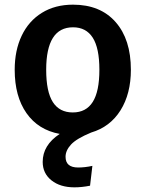

<svg xmlns="http://www.w3.org/2000/svg" viewBox="-20 -564 624 823"><path d="M261 108Q261 154 315 154Q344 154 376 147L366 232Q331 239 299 239Q238 239 200.5 209Q163 179 163 130Q163 58 236 10Q144 -7 93.5 -79Q43 -151 43 -265Q43 -348 73 -411Q103 -474 159.5 -509Q216 -544 293 -544Q410 -544 475.5 -469.5Q541 -395 541 -265Q541 -162 496.5 -91Q452 -20 371 4Q308 30 284.5 55.5Q261 81 261 108ZM292 -82Q349 -82 377.5 -127Q406 -172 406 -265Q406 -358 377.5 -402.5Q349 -447 293 -447Q178 -447 178 -265Q178 -171 206.5 -126.5Q235 -82 292 -82Z"/></svg>

Font: Fira Sans Medium
Style: Regular
Weight: 500
Designer: bBox Type GmbH & Carrois Corporate GbR & Edenspiekermann AG
Foundry: bBox Type GmbH & Carrois Corporate GbR & Edenspiekermann AG
Version: Version 4.301